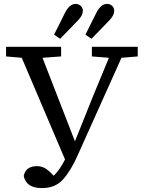

<svg xmlns="http://www.w3.org/2000/svg" viewBox="-20 -909 733 980"><path d="M449 -621V-670H683V-621L600 -614L375 -113Q341 -37 301.5 7Q262 51 195 51Q152 51 129.5 35Q107 19 101 -11Q107 -38 124.5 -49.5Q142 -61 168 -61Q192 -61 210.5 -50Q229 -39 254 -12Q270 -27 284 -47.5Q298 -68 312 -95L91 -614L11 -621V-670H292V-621L197 -614L362 -189H363L454 -416L536 -614ZM256 -732 312 -844Q335 -889 366 -889Q381 -889 392 -879Q403 -869 403 -854Q403 -831 379 -806L287 -711ZM416 -732 472 -844Q495 -889 526 -889Q542 -889 552.5 -879Q563 -869 563 -854Q563 -831 539 -806L447 -711Z"/></svg>

Font: Source Serif 4 SmText
Style: Regular
Weight: 400
Designer: Frank Grießhammer
Foundry: Adobe
Version: Version 4.005;hotconv 1.1.0;makeotfexe 2.6.0